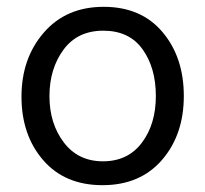

<svg xmlns="http://www.w3.org/2000/svg" viewBox="-20 -534 602 563"><path d="M283 -444Q207 -444 166 -388Q125 -332 125 -252Q125 -172 167 -116.5Q209 -61 282 -61Q355 -61 396 -115.5Q437 -170 437 -252.5Q437 -335 398 -389.5Q359 -444 283 -444ZM284 -514Q394 -514 456.5 -440Q519 -366 519 -252.5Q519 -139 455 -65Q391 9 280.5 9Q170 9 106.5 -64.5Q43 -138 43 -250.5Q43 -363 108.5 -438.5Q174 -514 284 -514Z"/></svg>

Font: Hind Jalandhar
Style: Regular
Weight: 400
Designer: Namrata Goyal
Foundry: Indian Type Foundry
Version: Version 0.702;PS 1.0;hotconv 1.0.81;makeotf.lib2.5.63406